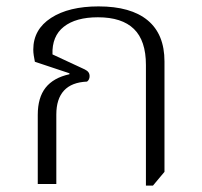

<svg xmlns="http://www.w3.org/2000/svg" viewBox="-20 -575 632 600"><path d="M436 5V-372Q436 -448 398.5 -484.5Q361 -521 286 -521Q217 -521 179.5 -491.5Q142 -462 144 -405L245 -358Q253 -354 256.5 -349Q260 -344 260 -337Q260 -326 252 -320Q204 -318 180 -292Q156 -266 156 -217V0H98V-216Q98 -270 122.5 -301Q147 -332 197 -343V-346L89 -382Q87 -392 85.5 -401.5Q84 -411 84 -420Q84 -483 139.5 -519Q195 -555 288 -555Q389 -555 441.5 -511.5Q494 -468 494 -383V-38L458 5Z"/></svg>

Font: Noto Serif Thai Light
Style: Regular
Weight: 300
Version: Version 2.001